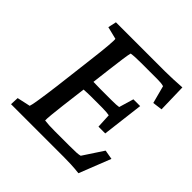

<svg xmlns="http://www.w3.org/2000/svg" viewBox="-183 -846 1003 1003"><g transform="rotate(45 319.0 -344.5)"><path d="M539 6 608 -169 556 -178 483 -67C469 -63 452 -62 401 -62H297C265 -62 242 -63 221 -66C220 -81 226 -135 232 -186L249 -322C267 -323 284 -324 300 -324H383C408 -324 429 -322 437 -320L441 -240H491L519 -470H469L445 -389C436 -387 416 -386 391 -386H307C291 -386 274 -387 257 -387L270 -494C277 -553 286 -618 290 -629C309 -632 331 -633 361 -633H485C503 -633 517 -632 530 -628L556 -530L610 -537L606 -695C561 -692 517 -690 484 -690H120L110 -644L179 -627C182 -618 177 -556 164 -452L138 -237C125 -135 115 -74 110 -63L37 -47L35 0H426C458 0 496 1 539 6Z"/></g></svg>

Font: TPK Tissa Web Medium
Style: Italic
Weight: 500
Italic angle: -7°
Designer: Jacques Le Bailly, Suppakit Chalermlarp | Katatrad Co.,Ltd.
Foundry: Jacques Le Bailly, Cadson Demak Co.,Ltd.
Version: Version 5.000;Glyphs 3.1.2 (3151)